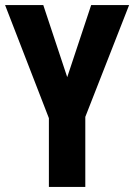

<svg xmlns="http://www.w3.org/2000/svg" viewBox="-20 -734 527 754"><path d="M244 -431 338 -714H487L315 -275V0H172V-270L0 -714H150Z"/></svg>

Font: Noto Sans Bengali ExtraCondensed
Style: Bold
Weight: 700
Width: 2
Designer: Joana Ranito - Universal Thirst; Jelle Bosma - Monotype Design Team
Foundry: Universal Thirst ehf.
Version: Version 3.000; ttfautohint (v1.8.4.7-5d5b)